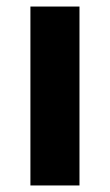

<svg xmlns="http://www.w3.org/2000/svg" viewBox="-20 -567 336 587"><path d="M223 0H73V-547H223Z"/></svg>

Font: Noto Sans Hebrew Thin
Style: Bold
Weight: 700
Version: Version 3.001